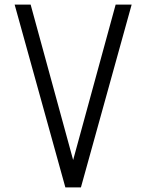

<svg xmlns="http://www.w3.org/2000/svg" viewBox="-20 -820 640 840"><path d="M266 0 44 -800H114L300 -120L486 -800H556L334 0Z"/></svg>

Font: Victor Mono Thin Light
Style: Regular
Weight: 300
Monospace: yes
Version: Version 1.561;gftools[0.9.30]